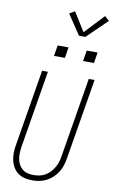

<svg xmlns="http://www.w3.org/2000/svg" viewBox="-122 -1234 766 1301"><g transform="rotate(10 261.0 -583.0)"><path d="M199 8Q172 8 146 2Q120 -4 99.5 -19Q79 -34 66 -56Q53 -78 47.5 -103.5Q42 -129 42.5 -156Q43 -183 48 -210L135 -735H175L87 -204Q84 -183 83 -161.5Q82 -140 85.5 -120Q89 -100 98.5 -82Q108 -64 123 -51.5Q138 -39 158.5 -34Q179 -29 200 -29Q220 -29 240.5 -33Q261 -37 279.5 -47.5Q298 -58 313 -74Q328 -90 338.5 -108Q349 -126 355.5 -146Q362 -166 365 -186L456 -735H496L404 -180Q400 -155 392.5 -131Q385 -107 371.5 -85Q358 -63 338.5 -44.5Q319 -26 296 -14Q273 -2 248.5 3Q224 8 199 8ZM397 -848 409 -922H484L472 -848ZM197 -848 209 -922H284L272 -848ZM340 -1012 248 -1149 285 -1171 366 -1041 491 -1174 522 -1146 384 -1012Z"/></g></svg>

Font: Iosevka SS04 XLt Obl
Style: Regular
Weight: 200
Italic angle: -9°
Monospace: yes
Designer: Belleve Invis
Foundry: Belleve Invis
Version: Version 19.0.0; ttfautohint (v1.8.4)